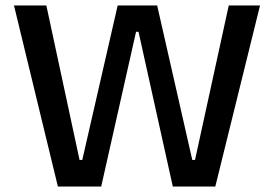

<svg xmlns="http://www.w3.org/2000/svg" viewBox="-20 -680 999 700"><path d="M191 0 31 -660H149L270 -97H280L409 -660H553L681 -97H691L814 -660H928L765 0H610L485 -564H476L349 0Z"/></svg>

Font: Bricolage Grotesque 12pt Medium
Style: Regular
Weight: 500
Designer: Mathieu Triay
Foundry: Atelier Triay
Version: Version 1.001; ttfautohint (v1.8.4.7-5d5b);gftools[0.9.33.de